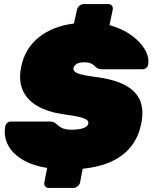

<svg xmlns="http://www.w3.org/2000/svg" viewBox="-20 -820 754 940"><path d="M218 100Q207 100 201 92Q195 84 197 73L211 2Q135 -10 86 -41Q37 -72 17 -114.5Q-3 -157 6 -203Q8 -212 15.5 -218.5Q23 -225 32 -225H222Q238 -225 245.5 -220.5Q253 -216 262 -208Q270 -201 279.5 -195.5Q289 -190 302 -187.5Q315 -185 331 -185Q365 -185 387 -192.5Q409 -200 412 -213Q415 -225 405 -233Q395 -241 368 -247.5Q341 -254 293 -260Q216 -271 164 -300.5Q112 -330 91 -379Q70 -428 84 -494Q102 -582 169 -636.5Q236 -691 342 -705L357 -773Q359 -784 369 -792Q379 -800 390 -800H511Q522 -800 528 -792Q534 -784 532 -773L516 -697Q578 -680 623 -647.5Q668 -615 690 -576.5Q712 -538 705 -503Q704 -494 696 -487.5Q688 -481 680 -481H480Q466 -481 458.5 -485Q451 -489 443 -497Q439 -502 427 -508.5Q415 -515 394 -515Q369 -515 356 -507.5Q343 -500 340 -487Q338 -478 345.5 -470Q353 -462 375.5 -456Q398 -450 442 -444Q540 -432 594.5 -402Q649 -372 667 -324.5Q685 -277 671 -212Q651 -116 579 -61Q507 -6 385 6L372 73Q370 84 360 92Q350 100 339 100Z"/></svg>

Font: Rubik Light Black
Style: Italic
Weight: 900
Italic angle: -12°
Version: Version 2.104